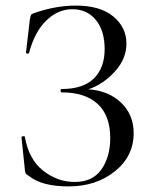

<svg xmlns="http://www.w3.org/2000/svg" viewBox="-20 -656 550 688"><path d="M297 -336Q369 -331 414 -288Q459 -245 459 -179Q459 -96 391.5 -42Q324 12 226 12Q129 12 83 -26Q74 -31 72 -34.5Q70 -38 69 -49L57 -164Q57 -167 62.5 -168Q68 -169 69 -166Q83 -85 134.5 -44.5Q186 -4 248 -4Q312 -4 343.5 -49Q375 -94 375 -161Q375 -242 330 -283.5Q285 -325 201 -325Q197 -325 197 -331Q197 -337 201 -337Q278 -337 316.5 -375Q355 -413 355 -480Q355 -546 323.5 -584.5Q292 -623 239 -623Q188 -623 146 -582.5Q104 -542 84 -466Q83 -463 78 -464Q73 -465 73 -467L87 -586Q89 -598 91 -602Q93 -606 102 -609Q179 -636 252 -636Q339 -636 386 -597Q433 -558 433 -500Q433 -445 391.5 -399.5Q350 -354 297 -336Z"/></svg>

Font: Cormorant Garamond Book
Style: Regular
Weight: 500
Designer: Christian Thalmann (Catharsis Fonts)
Version: Version 1.000;PS 002.000;hotconv 1.0.88;makeotf.lib2.5.64775